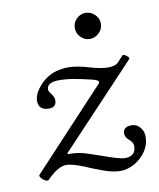

<svg xmlns="http://www.w3.org/2000/svg" viewBox="-75 -677 633 762"><g transform="rotate(-10 241.5 -296.0)"><path d="M349 25Q321 25 284 12Q247 -1 211 -17Q186 -27 168.5 -31.5Q151 -36 142 -36Q125 -36 106.5 -25.5Q88 -15 64 9Q59 15 49 10Q39 5 32.5 -3.5Q26 -12 30 -16L322 -329Q327 -333 327 -337Q327 -345 303 -351Q267 -360 234 -366Q201 -372 171 -372Q122 -372 122 -343Q122 -336 132 -323Q143 -310 143 -296Q143 -268 113 -268Q71 -268 71 -307Q71 -321 80 -338.5Q89 -356 109 -376Q131 -397 158 -406.5Q185 -416 217 -416Q250 -416 300 -401Q323 -394 342 -391Q361 -388 373 -388Q401 -388 413 -400L436 -425Q439 -428 446 -424.5Q453 -421 458 -415.5Q463 -410 460 -406L154 -81L155 -77Q176 -77 192 -75Q208 -73 227.5 -67Q247 -61 281 -49Q354 -22 376 -22Q420 -22 420 -64Q420 -77 405 -90Q389 -103 389 -118Q389 -146 423 -146Q444 -146 457.5 -130Q471 -114 471 -92Q471 -60 453 -33.5Q435 -7 407 9Q379 25 349 25ZM321 -512Q300 -512 284.5 -527.5Q269 -543 269 -565Q269 -586 284.5 -601.5Q300 -617 321 -617Q342 -617 358 -601.5Q374 -586 374 -565Q374 -543 358 -527.5Q342 -512 321 -512Z"/></g></svg>

Font: Junicode SmExp
Style: Italic
Weight: 400
Width: 6
Italic angle: -11°
Designer: Peter S. Baker
Version: Version 2.205; ttfautohint (v1.8.4)